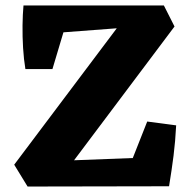

<svg xmlns="http://www.w3.org/2000/svg" viewBox="-20 -682 700 703"><path d="M81 1 32 -79 429 -607 518 -619 580 -662 619 -585 215 -47 136 -37ZM81 1 143 -91 585 -108 599 0ZM599 0 434 -22 519 -237 625 -223Q622 -164 615.5 -112.5Q609 -61 599 0ZM73 -429Q67 -465 64.5 -506.5Q62 -548 62.5 -588.5Q63 -629 66 -662L224 -603L172 -429ZM98 -555 66 -662H580L547 -589Z"/></svg>

Font: Eczar
Style: Bold
Weight: 700
Designer: Vaibhav Singh
Foundry: Rosetta Type Foundry
Version: Version 2.000